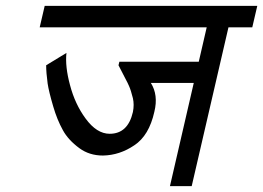

<svg xmlns="http://www.w3.org/2000/svg" viewBox="-20 -633 895 653"><path d="M432 -252Q437 -277 432 -299Q425 -327 419 -340Q418 -343 414 -351Q410 -359 406 -366.5Q402 -374 398 -382Q389 -399 383 -411L386 -423H656L683 -540H115L132 -613H855L838 -540H757L632 0H558L639 -351H493Q519 -310 505 -253Q487 -172 437 -139Q387 -105 330 -104Q284 -104 250 -129Q212 -157 194 -190Q174 -226 161 -271Q146 -322 142 -349Q137 -386 137 -411L206 -453Q201 -407 218 -344Q235 -279 271 -230Q309 -178 353 -178Q415 -178 432 -252Z"/></svg>

Font: Miedinger
Style: Italic
Weight: 400
Italic angle: -13°
Version: Version 001.000